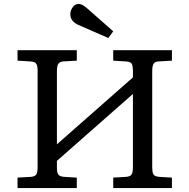

<svg xmlns="http://www.w3.org/2000/svg" viewBox="-20 -955 962 975"><path d="M69 0V-53L138 -57Q158 -59 164.5 -69.5Q171 -80 171 -108V-596Q171 -621 164 -631.5Q157 -642 135 -643L69 -647V-700H370V-647L301 -643Q284 -642 276.5 -631.5Q269 -621 269 -592V-222L655 -562V-596Q655 -616 650 -629Q645 -642 619 -643L555 -647V-700H853V-647L785 -643Q767 -642 760 -631.5Q753 -621 753 -592V-104Q753 -84 758 -71.5Q763 -59 788 -57L853 -53V0H555V-53L622 -57Q642 -59 648.5 -69.5Q655 -80 655 -108V-478L269 -138V-104Q269 -79 276 -69Q283 -59 304 -57L370 -53V0ZM530 -762 379 -828Q360 -836 348.5 -849.5Q337 -863 337 -884Q337 -901 349 -918Q361 -935 380 -935Q389 -935 398.5 -930Q408 -925 421 -914L555 -796Z"/></svg>

Font: Literata Variable Black
Style: Regular
Weight: 900
Designer: Latin by Veronika Burian and Jose Scaglione. Greek by Irene Vlachou. Cyrillic by Vera Evstafieva.
Foundry: TypeTogether
Version: Version 3.021